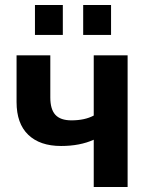

<svg xmlns="http://www.w3.org/2000/svg" viewBox="-20 -744 589 764"><path d="M119.1 -605V-724.1H230V-605ZM311 -605V-724.1H421.9V-605ZM353 0V-188Q297.9 -163.1 223.1 -163.1Q138.7 -163.1 92.3 -207.8Q45.9 -252.4 45.9 -337.9V-523.9H180.2V-356Q180.2 -309.1 200.4 -287.1Q220.7 -265.1 264.2 -265.1Q317.4 -265.1 353 -284.2V-523.9H487.8V0Z"/></svg>

Font: Rawline
Style: Bold
Weight: 700
Designer: Matt McInerney, Pablo Impallari, Rodrigo Fuenzalida
Foundry: Matt McInerney, Pablo Impallari, Rodrigo Fuenzalida
Version: Version 4.020;PS 004.020;hotconv 1.0.88;makeotf.lib2.5.64775